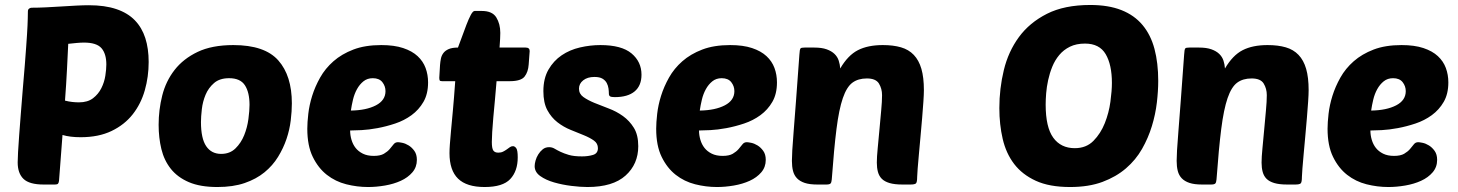

<svg xmlns="http://www.w3.org/2000/svg" viewBox="-20 -741 5855 771"><path d="M155 0Q98 0 74.5 -22.5Q51 -45 51 -89Q51 -102 52.5 -130.5Q54 -159 57 -198Q60 -237 63.5 -283Q67 -329 71 -377Q76 -436 79.5 -478.5Q83 -521 85 -551.5Q87 -582 88.5 -602.5Q90 -623 90.5 -638.5Q91 -654 91.5 -667Q92 -680 92 -695Q92 -703 97 -706.5Q102 -710 107 -710Q133 -710 164 -711.5Q195 -713 226 -715Q257 -717 286 -718.5Q315 -720 337 -720Q401 -720 447 -704.5Q493 -689 521.5 -659.5Q550 -630 563.5 -588Q577 -546 577 -492Q577 -433 561.5 -378.5Q546 -324 513 -282Q480 -240 428 -215Q376 -190 304 -190Q261 -190 231 -199L217 -15Q216 -7 213 -3.5Q210 0 201 0ZM317 -570Q304 -570 288 -568.5Q272 -567 254 -565Q252 -523 249 -463Q246 -403 241 -337Q256 -333 270.5 -331.5Q285 -330 297 -330Q332 -330 353.5 -346.5Q375 -363 387 -387Q399 -411 403 -437Q407 -463 407 -482Q407 -525 387.5 -547.5Q368 -570 317 -570Z M853 10Q784 10 738.5 -9.5Q693 -29 666 -63Q639 -97 628 -142.5Q617 -188 617 -240Q617 -300 631.5 -357.5Q646 -415 681 -460Q716 -505 773.5 -532.5Q831 -560 917 -560Q1043 -560 1097.5 -498.5Q1152 -437 1152 -326Q1152 -295 1147.5 -257.5Q1143 -220 1130.5 -183Q1118 -146 1096.5 -111Q1075 -76 1042 -49Q1009 -22 962.5 -6Q916 10 853 10ZM900 -427Q862 -427 839.5 -407.5Q817 -388 805.5 -360.5Q794 -333 790.5 -302.5Q787 -272 787 -251Q787 -185 808 -154Q829 -123 868 -123Q903 -123 925.5 -145Q948 -167 960.5 -198Q973 -229 977.5 -263Q982 -297 982 -320Q982 -370 963.5 -398.5Q945 -427 900 -427Z M1458 10Q1414 10 1370.5 -1Q1327 -12 1292.5 -39Q1258 -66 1236 -111Q1214 -156 1214 -224Q1214 -249 1218 -284Q1222 -319 1233.5 -356Q1245 -393 1265.5 -429.5Q1286 -466 1319 -495Q1352 -524 1399 -542Q1446 -560 1511 -560Q1563 -560 1599 -548Q1635 -536 1657 -515.5Q1679 -495 1689 -468Q1699 -441 1699 -410Q1699 -364 1680.5 -332Q1662 -300 1632.5 -278.5Q1603 -257 1567 -245Q1531 -233 1496 -226.5Q1461 -220 1431.5 -218.5Q1402 -217 1386 -217Q1386 -198 1391.5 -179.5Q1397 -161 1408 -147Q1419 -133 1437 -124Q1455 -115 1481 -115Q1507 -115 1521.5 -123.5Q1536 -132 1545 -142.5Q1554 -153 1560.5 -161.5Q1567 -170 1578 -170Q1583 -170 1595.5 -167.5Q1608 -165 1621 -157Q1634 -149 1644 -135Q1654 -121 1654 -99Q1654 -70 1636 -49Q1618 -28 1589.5 -15Q1561 -2 1526 4Q1491 10 1458 10ZM1477 -427Q1455 -427 1439.5 -414.5Q1424 -402 1413.5 -383Q1403 -364 1397.5 -341Q1392 -318 1389 -297Q1451 -298 1489.5 -318Q1528 -338 1528 -375Q1528 -395 1515.5 -411Q1503 -427 1477 -427Z M1974 -415Q1971 -377 1967.5 -340Q1964 -303 1961 -270Q1958 -237 1956.5 -211Q1955 -185 1955 -171Q1955 -145 1961 -136.5Q1967 -128 1981 -128Q1992 -128 2000 -132Q2008 -136 2015 -141Q2022 -146 2027.5 -150Q2033 -154 2040 -154Q2047 -154 2053 -146Q2059 -138 2059 -109Q2059 -54 2029 -22Q1999 10 1926 10Q1854 10 1819.5 -23.5Q1785 -57 1785 -126Q1785 -141 1786.5 -161.5Q1788 -182 1791 -215Q1794 -248 1798.5 -296Q1803 -344 1808 -415H1755Q1747 -415 1745.5 -418.5Q1744 -422 1744 -429L1747 -480Q1748 -493 1750.5 -505.5Q1753 -518 1760.5 -528Q1768 -538 1782 -544Q1796 -550 1819 -550Q1826 -568 1835 -593Q1844 -618 1853 -641.5Q1862 -665 1870.5 -681Q1879 -697 1886 -697H1915Q1957 -697 1973 -671Q1989 -645 1989 -609Q1989 -589 1986 -550H2091Q2107 -550 2107 -536L2103 -482Q2101 -452 2086.5 -433.5Q2072 -415 2027 -415Z M2391 -560Q2476 -560 2516 -526.5Q2556 -493 2556 -441Q2556 -397 2528.5 -374Q2501 -351 2449 -351Q2435 -351 2430 -354Q2425 -357 2425 -365Q2425 -374 2423.5 -385.5Q2422 -397 2416.5 -407.5Q2411 -418 2399.5 -425Q2388 -432 2367 -432Q2339 -432 2322 -418.5Q2305 -405 2305 -385Q2305 -364 2322.5 -351.5Q2340 -339 2366.5 -328Q2393 -317 2424 -305.5Q2455 -294 2481.5 -275Q2508 -256 2525.5 -227.5Q2543 -199 2543 -154Q2543 -82 2492 -36Q2441 10 2339 10Q2311 10 2274.5 5.5Q2238 1 2205 -8.5Q2172 -18 2149.5 -34Q2127 -50 2127 -74Q2127 -83 2130.5 -96Q2134 -109 2141.5 -121Q2149 -133 2159.5 -141.5Q2170 -150 2185 -150Q2197 -150 2207 -144Q2217 -138 2230.5 -131.5Q2244 -125 2264 -119Q2284 -113 2317 -113Q2342 -113 2361.5 -119Q2381 -125 2381 -146Q2381 -165 2365 -176.5Q2349 -188 2324.5 -198Q2300 -208 2271.5 -219.5Q2243 -231 2218.5 -250Q2194 -269 2178 -298.5Q2162 -328 2162 -375Q2162 -426 2182.5 -461.5Q2203 -497 2235.5 -519Q2268 -541 2309 -550.5Q2350 -560 2391 -560Z M2859 10Q2815 10 2771.5 -1Q2728 -12 2693.5 -39Q2659 -66 2637 -111Q2615 -156 2615 -224Q2615 -249 2619 -284Q2623 -319 2634.5 -356Q2646 -393 2666.5 -429.5Q2687 -466 2720 -495Q2753 -524 2800 -542Q2847 -560 2912 -560Q2964 -560 3000 -548Q3036 -536 3058 -515.5Q3080 -495 3090 -468Q3100 -441 3100 -410Q3100 -364 3081.5 -332Q3063 -300 3033.5 -278.5Q3004 -257 2968 -245Q2932 -233 2897 -226.5Q2862 -220 2832.5 -218.5Q2803 -217 2787 -217Q2787 -198 2792.5 -179.5Q2798 -161 2809 -147Q2820 -133 2838 -124Q2856 -115 2882 -115Q2908 -115 2922.5 -123.5Q2937 -132 2946 -142.5Q2955 -153 2961.5 -161.5Q2968 -170 2979 -170Q2984 -170 2996.5 -167.5Q3009 -165 3022 -157Q3035 -149 3045 -135Q3055 -121 3055 -99Q3055 -70 3037 -49Q3019 -28 2990.5 -15Q2962 -2 2927 4Q2892 10 2859 10ZM2878 -427Q2856 -427 2840.5 -414.5Q2825 -402 2814.5 -383Q2804 -364 2798.5 -341Q2793 -318 2790 -297Q2852 -298 2890.5 -318Q2929 -338 2929 -375Q2929 -395 2916.5 -411Q2904 -427 2878 -427Z M3501 -88Q3501 -110 3504.5 -145.5Q3508 -181 3511.5 -220.5Q3515 -260 3518.5 -297Q3522 -334 3522 -359Q3522 -385 3509.5 -405.5Q3497 -426 3461 -426Q3426 -426 3403 -409Q3380 -392 3364.5 -347Q3349 -302 3339 -223Q3329 -144 3320 -20Q3319 -8 3315 -4Q3311 0 3298 0H3262Q3231 0 3211.5 -6.5Q3192 -13 3180.5 -25Q3169 -37 3164.5 -54.5Q3160 -72 3160 -95Q3160 -110 3161.5 -137.5Q3163 -165 3167 -213.5Q3171 -262 3176.5 -336.5Q3182 -411 3190 -521Q3191 -543 3195 -547Q3198 -550 3211 -550H3250Q3280 -550 3299.5 -543Q3319 -536 3331 -524.5Q3343 -513 3348 -497.5Q3353 -482 3354 -466Q3385 -519 3425 -539.5Q3465 -560 3525 -560Q3567 -560 3598 -551Q3629 -542 3649.5 -520.5Q3670 -499 3680 -464.5Q3690 -430 3690 -379Q3690 -363 3688 -333Q3686 -303 3683 -267.5Q3680 -232 3676.5 -193.5Q3673 -155 3670 -122Q3667 -89 3665 -64Q3663 -39 3663 -31Q3663 -9 3658 -4.5Q3653 0 3636 0H3604Q3572 0 3552 -6Q3532 -12 3521 -23Q3510 -34 3505.5 -50.5Q3501 -67 3501 -88Z M4358 -721Q4431 -721 4483 -700.5Q4535 -680 4568 -640.5Q4601 -601 4616 -544.5Q4631 -488 4631 -416Q4631 -376 4625.5 -329Q4620 -282 4605.5 -234.5Q4591 -187 4566 -143Q4541 -99 4501.5 -65Q4462 -31 4407 -10.5Q4352 10 4277 10Q4194 10 4139.5 -15Q4085 -40 4052.5 -82.5Q4020 -125 4006.5 -183Q3993 -241 3993 -307Q3993 -385 4011 -459.5Q4029 -534 4071.5 -592Q4114 -650 4184 -685.5Q4254 -721 4358 -721ZM4337 -566Q4302 -566 4276.5 -553.5Q4251 -541 4233.5 -520Q4216 -499 4205.5 -473Q4195 -447 4189 -419.5Q4183 -392 4181 -366.5Q4179 -341 4179 -321Q4179 -230 4209.5 -188Q4240 -146 4296 -146Q4342 -146 4371 -175.5Q4400 -205 4416.5 -246.5Q4433 -288 4439 -332.5Q4445 -377 4445 -408Q4445 -481 4420 -523.5Q4395 -566 4337 -566Z M5046 -88Q5046 -110 5049.5 -145.5Q5053 -181 5056.5 -220.5Q5060 -260 5063.5 -297Q5067 -334 5067 -359Q5067 -385 5054.5 -405.5Q5042 -426 5006 -426Q4971 -426 4948 -409Q4925 -392 4909.5 -347Q4894 -302 4884 -223Q4874 -144 4865 -20Q4864 -8 4860 -4Q4856 0 4843 0H4807Q4776 0 4756.5 -6.5Q4737 -13 4725.5 -25Q4714 -37 4709.5 -54.5Q4705 -72 4705 -95Q4705 -110 4706.5 -137.5Q4708 -165 4712 -213.5Q4716 -262 4721.5 -336.5Q4727 -411 4735 -521Q4736 -543 4740 -547Q4743 -550 4756 -550H4795Q4825 -550 4844.5 -543Q4864 -536 4876 -524.5Q4888 -513 4893 -497.5Q4898 -482 4899 -466Q4930 -519 4970 -539.5Q5010 -560 5070 -560Q5112 -560 5143 -551Q5174 -542 5194.5 -520.5Q5215 -499 5225 -464.5Q5235 -430 5235 -379Q5235 -363 5233 -333Q5231 -303 5228 -267.5Q5225 -232 5221.5 -193.5Q5218 -155 5215 -122Q5212 -89 5210 -64Q5208 -39 5208 -31Q5208 -9 5203 -4.5Q5198 0 5181 0H5149Q5117 0 5097 -6Q5077 -12 5066 -23Q5055 -34 5050.5 -50.5Q5046 -67 5046 -88Z M5555 10Q5511 10 5467.5 -1Q5424 -12 5389.5 -39Q5355 -66 5333 -111Q5311 -156 5311 -224Q5311 -249 5315 -284Q5319 -319 5330.5 -356Q5342 -393 5362.5 -429.5Q5383 -466 5416 -495Q5449 -524 5496 -542Q5543 -560 5608 -560Q5660 -560 5696 -548Q5732 -536 5754 -515.5Q5776 -495 5786 -468Q5796 -441 5796 -410Q5796 -364 5777.5 -332Q5759 -300 5729.5 -278.5Q5700 -257 5664 -245Q5628 -233 5593 -226.5Q5558 -220 5528.5 -218.5Q5499 -217 5483 -217Q5483 -198 5488.5 -179.5Q5494 -161 5505 -147Q5516 -133 5534 -124Q5552 -115 5578 -115Q5604 -115 5618.5 -123.5Q5633 -132 5642 -142.5Q5651 -153 5657.5 -161.5Q5664 -170 5675 -170Q5680 -170 5692.5 -167.5Q5705 -165 5718 -157Q5731 -149 5741 -135Q5751 -121 5751 -99Q5751 -70 5733 -49Q5715 -28 5686.5 -15Q5658 -2 5623 4Q5588 10 5555 10ZM5574 -427Q5552 -427 5536.5 -414.5Q5521 -402 5510.5 -383Q5500 -364 5494.5 -341Q5489 -318 5486 -297Q5548 -298 5586.5 -318Q5625 -338 5625 -375Q5625 -395 5612.5 -411Q5600 -427 5574 -427Z"/></svg>

Font: Poetsen One
Style: Regular
Weight: 400
Designer: Pablo Impallari, Rodrigo Fuenzalida
Foundry: Pablo Impallari, Rodrigo Fuenzalida
Version: Version 1.001; ttfautohint (v0.93) -l 8 -r 50 -G 200 -x 14 -